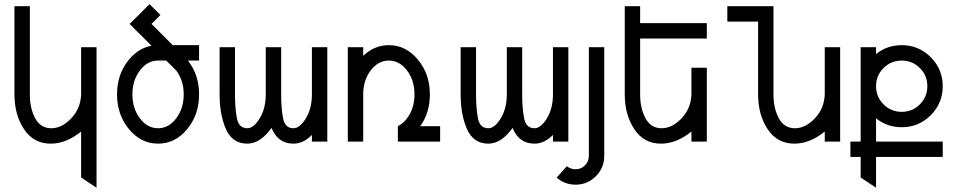

<svg xmlns="http://www.w3.org/2000/svg" viewBox="-20 -674 4557 914"><path d="M439.5 219.7 366.2 170.9V-47.9Q295.4 9.8 221.2 9.8Q140.1 9.8 94.5 -58.8Q48.8 -127.4 48.8 -224.6V-644.5H122.1V-224.6Q122.1 -157.7 147.7 -110.6Q173.3 -63.5 224.1 -63.5Q274.4 -63.5 319.1 -110.6Q363.8 -157.7 366.2 -224.6V-449.2H439.5Z M732.4 -63.5Q783.2 -63.5 818.8 -110.6Q854.5 -157.7 854.5 -224.6Q854.5 -291.5 818.8 -338.4L771.5 -385.7H732.4Q681.6 -385.7 646 -338.6Q610.4 -291.5 610.4 -224.6Q610.4 -157.7 646 -110.6Q681.6 -63.5 732.4 -63.5ZM732.4 9.8Q651.4 9.8 594.2 -58.8Q537.1 -127.4 537.1 -224.6Q537.1 -321.8 594.2 -390.6Q640.1 -445.3 701.2 -456.1L649.4 -508.3L648.9 -507.8L597.2 -560.1L691.9 -654.3L743.7 -602.5L701.2 -560.1L802.2 -459H927.7V-385.7H874.5Q927.7 -318.4 927.7 -224.6Q927.7 -127.4 870.6 -58.8Q813.5 9.8 732.4 9.8Z M1025.4 -449.2H1098.6V-224.6Q1098.6 -157.7 1107.9 -110.6Q1117.2 -63.5 1157.2 -63.5Q1187.5 -63.5 1216.3 -110.6Q1245.1 -157.7 1245.1 -224.6V-449.2H1318.4V-224.6Q1318.4 -157.7 1327.6 -110.6Q1336.9 -63.5 1377 -63.5Q1407.2 -63.5 1436 -110.6Q1464.8 -157.7 1464.8 -224.6V-449.2H1538.1V0H1464.8V-31.7Q1423.8 9.8 1377 9.8Q1306.2 9.8 1275.4 -58.6L1272.9 -65.4Q1219.2 9.8 1157.2 9.8Q1086.4 9.8 1055.9 -58.8Q1025.4 -127.4 1025.4 -224.6Z M2075.2 0H1874V-73.2Q1897.9 -85 1917.5 -110.4Q1953.1 -157.7 1953.1 -224.6Q1953.1 -291.5 1917.5 -338.6Q1881.8 -385.7 1831.1 -385.7Q1780.3 -385.7 1744.6 -338.6Q1709 -291.5 1709 -224.6V0H1635.7V-449.2H1709V-407.7Q1761.2 -459 1831.1 -459Q1912.1 -459 1969.2 -390.4Q2026.4 -321.8 2026.4 -224.6Q2026.4 -137.2 1980.5 -73.2H2075.2Z M2172.9 -449.2H2246.1V-224.6Q2246.1 -157.7 2255.4 -110.6Q2264.6 -63.5 2304.7 -63.5Q2335 -63.5 2363.8 -110.6Q2392.6 -157.7 2392.6 -224.6V-449.2H2465.8V-224.6Q2465.8 -157.7 2475.1 -110.6Q2484.4 -63.5 2524.4 -63.5Q2554.7 -63.5 2583.5 -110.6Q2612.3 -157.7 2612.3 -224.6V-449.2H2685.5V0H2612.3V-31.7Q2571.3 9.8 2524.4 9.8Q2453.6 9.8 2422.9 -58.6L2420.4 -65.4Q2366.7 9.8 2304.7 9.8Q2233.9 9.8 2203.4 -58.8Q2172.9 -127.4 2172.9 -224.6Z M2719.7 205.1Q2668 205.1 2629.9 171.4L2678.7 117.2Q2696.3 131.8 2719.7 131.8Q2746.1 131.8 2764.6 113.3Q2783.2 94.7 2783.2 68.4V-449.2H2856.4V68.4Q2856.4 125 2816.4 165Q2776.4 205.1 2719.7 205.1Z M3126.5 9.8Q3045.4 9.8 2999.8 -58.8Q2954.1 -127.4 2954.1 -224.6V-644.5H3027.3V-564H3344.7V-490.7H3027.3V-224.6Q3027.3 -157.7 3053 -110.6Q3078.6 -63.5 3129.4 -63.5Q3179.7 -63.5 3224.4 -110.6Q3269 -157.7 3271.5 -224.6V-351.6H3344.7V0H3271.5V-47.9Q3200.7 9.8 3126.5 9.8Z M3761.2 9.8Q3680.2 9.8 3634.5 -58.8Q3588.9 -127.4 3588.9 -224.6V-571.3H3442.4V-644.5H3662.1V-224.6Q3662.1 -157.7 3687.7 -110.6Q3713.4 -63.5 3764.2 -63.5Q3814.5 -63.5 3859.1 -110.6Q3903.8 -157.7 3906.2 -224.6V-449.2H3979.5V0H3906.2V-47.9Q3835.4 9.8 3761.2 9.8Z M4272.5 -141.6Q4323.2 -141.6 4358.9 -177.2Q4394.5 -212.9 4394.5 -263.7Q4394.5 -314.5 4358.9 -350.1Q4323.2 -385.7 4272.5 -385.7Q4221.7 -385.7 4186 -350.1Q4150.4 -314.5 4150.4 -263.7Q4150.4 -212.9 4186 -177.2Q4221.7 -141.6 4272.5 -141.6ZM4077.1 73.2H4028.3V0H4077.1V-449.2H4150.4V-416.5Q4202.6 -459 4272.5 -459Q4353.5 -459 4410.6 -401.9Q4467.8 -344.7 4467.8 -263.7Q4467.8 -182.6 4410.6 -125.5Q4353.5 -68.4 4272.5 -68.4Q4202.6 -68.4 4150.4 -110.8V0H4467.8V73.2H4150.4V219.7L4077.1 170.9Z"/></svg>

Font: Catrinity
Style: Regular
Weight: 400
Designer: Alexander Lange
Foundry: High-Logic / Made with FontCreator
Version: Version 2.090;May 20, 2024;FontCreator 15.0.0.2974 64-bit